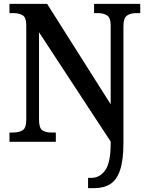

<svg xmlns="http://www.w3.org/2000/svg" viewBox="-20 -734 764 994"><path d="M436 240V187H452Q497 187 525 147Q553 107 553 9V-1L182 -567V-116Q182 -71 199 -59.5Q216 -48 245 -48H269V0H29V-48H48Q78 -48 97 -59.5Q116 -71 116 -116V-602Q116 -644 97 -655Q78 -666 52 -666H29V-714H224L553 -194V-602Q553 -642 534.5 -654Q516 -666 490 -666H467V-714H706V-666H683Q655 -666 637 -653Q619 -640 619 -598V5Q619 94 602 145.5Q585 197 551.5 218.5Q518 240 468 240Z"/></svg>

Font: Noto Serif Ethiopic SemiCondensed SemiBold
Style: Regular
Weight: 600
Width: 4
Designer: Monotype Design Team
Foundry: Monotype Imaging Inc.
Version: Version 2.102; ttfautohint (v1.8.4.7-5d5b)